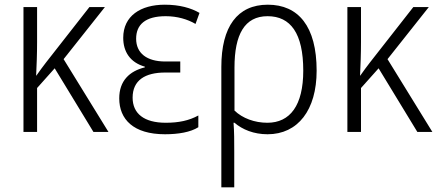

<svg xmlns="http://www.w3.org/2000/svg" viewBox="-20 -562 1865 818"><path d="M427 -532H361L177 -297C162 -278 150 -261 135 -240H134C136 -283 138 -332 138 -383V-532H80V0H138V-187L213 -271L378 0H442L251 -310Z M683 10C740 10 792 1 825 -20V-70C785 -48 741 -39 686 -39C594 -39 545 -78 545 -146C545 -220 598 -253 684 -253H748V-300H684C606 -300 560 -335 560 -397C560 -457 599 -493 686 -493C735 -493 779 -480 813 -460L830 -507C794 -528 745 -542 682 -542C579 -542 505 -494 505 -401C505 -342 534 -296 597 -278V-275C532 -259 488 -218 488 -143C488 -54 548 10 683 10Z M923 236H978V84C978 40 978 0 975 -39H979C1013 -10 1061 10 1120 10C1249 10 1329 -93 1329 -261C1329 -450 1251 -542 1121 -542C991 -542 923 -448 923 -277ZM1119 -39C1065 -39 1013 -58 979 -91V-274C979 -415 1022 -493 1120 -493C1218 -493 1272 -420 1272 -261C1272 -113 1216 -39 1119 -39Z M1807 -532H1741L1557 -297C1542 -278 1530 -261 1515 -240H1514C1516 -283 1518 -332 1518 -383V-532H1460V0H1518V-187L1593 -271L1758 0H1822L1631 -310Z"/></svg>

Font: Noto Sans SemiCondensed Light
Style: Regular
Weight: 300
Width: 4
Designer: Monotype Design Team
Foundry: Monotype Imaging Inc.
Version: Version 2.013